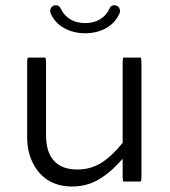

<svg xmlns="http://www.w3.org/2000/svg" viewBox="-20 -696 635 717"><path d="M83.5 -481Q81.5 -474.6 81.5 -459V-181.6Q81.5 -130.4 102.1 -88.4Q122.1 -47.4 158.7 -23.4Q197.3 0.5 248.3 0.5Q299.3 0.5 339.8 -21Q381.3 -42.5 420.4 -84L438 -103V-40Q438 -25.9 439.9 -18.1H506.3Q508.3 -24.4 508.3 -40V-459Q508.3 -473.1 506.3 -481H439.9Q438 -474.6 438 -459V-162.6Q397.5 -112.3 357.9 -87.6Q318.4 -63 268.6 -63Q213.9 -63 184.1 -92.8Q151.9 -125 151.9 -191.4V-459Q151.9 -473.1 149.9 -481ZM377 -591.3Q411.1 -610.8 426.3 -646Q428.2 -649.9 428.2 -654.8Q428.2 -664.1 421.9 -670.4Q416 -676.3 407.2 -676.3Q398.9 -676.3 393.6 -671.4Q390.6 -668 387.7 -661.6Q381.3 -648.4 370.6 -637.2Q342.8 -609.9 297.9 -609.9Q259.8 -609.9 233.9 -629.9Q216.8 -643.1 207.5 -662.6Q205.1 -668 202.1 -671.4Q196.8 -676.3 188 -676.3Q179.2 -676.3 173.3 -670.2Q167.5 -664.1 167.5 -655.3Q167.5 -650.4 169.4 -645.5Q184.6 -610.8 219.2 -591.3Q253.9 -571.8 297.9 -571.8Q341.8 -571.8 377 -591.3Z"/></svg>

Font: YuPearl-ExtraLight
Style: ExtraLight
Weight: 200
Designer: Max Yao
Foundry: Max-Everyday
Version: Version 1.011; ttfautohint (v1.8.3)